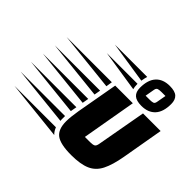

<svg xmlns="http://www.w3.org/2000/svg" viewBox="-394 -1035 1294 1294"><g transform="rotate(45 253.0 -388.0)"><path d="M416 12Q313 12 272 -18.5Q231 -49 231 -125Q231 -148 234 -174Q237 -200 242 -231L295 -529H463L395 -140H445Q470 -140 481.5 -146Q493 -152 497 -178L560 -529H728L676 -231Q660 -140 633 -86.5Q606 -33 555 -10.5Q504 12 416 12ZM256 -484 -168 -529H263ZM239 -388 -185 -433H247ZM222 -292 -202 -337H230ZM205 -196 -219 -241H213ZM202 -100 -222 -145H201V-125Q201 -118 201 -112Q201 -106 202 -100ZM240 -3 -184 -48H211Q222 -20 240 -3ZM516 -557Q467 -557 445 -577Q423 -597 423 -637Q423 -712 458 -750Q493 -788 557 -788Q607 -788 628.5 -768Q650 -748 650 -708Q650 -633 615 -595Q580 -557 516 -557ZM396 -677 98 -723H406Q403 -713 400.5 -701Q398 -689 396 -677ZM488 -626H528Q546 -626 557.5 -629.5Q569 -633 572 -652L584 -719H547Q528 -719 515.5 -715.5Q503 -712 500 -694ZM398 -598 100 -644H393V-637Q393 -616 398 -598Z"/></g></svg>

Font: Faster One
Style: Regular
Weight: 400
Designer: Eduardo Rodriguez Tunni
Foundry: Eduardo Rodriguez Tunni
Version: Version 1.003; ttfautohint (v1.8.4.7-5d5b);gftools[0.9.23]